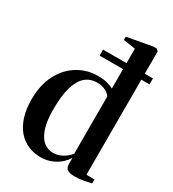

<svg xmlns="http://www.w3.org/2000/svg" viewBox="-198 -926 942 1046"><g transform="rotate(30 273.0 -403.0)"><path d="M221.5 11Q179.5 11 143.2 -4.5Q107 -20 80 -51.5Q53 -83 38 -129.5Q23 -176 23 -238Q23 -329 56.8 -394.2Q90.5 -459.5 147.8 -494.5Q205 -529.5 275.5 -529.5Q307 -529.5 333 -522.5Q359 -515.5 372.5 -507.5V-758L297 -769.5V-790L454.5 -818.5H475.5L487.5 -807V-31.5H538V-6Q521 -2 492.5 3.5Q464 9 436.5 9Q408.5 9 392 0.5Q375.5 -8 375.5 -34.5V-73.5Q366 -56 345 -36.2Q324 -16.5 292.8 -2.8Q261.5 11 221.5 11ZM267 -43.5Q292.5 -43.5 313.2 -52.2Q334 -61 349.2 -73.8Q364.5 -86.5 372.5 -97.5V-457Q363.5 -472 341.5 -483.8Q319.5 -495.5 288 -495.5Q243.5 -495.5 213.5 -468.8Q183.5 -442 168.2 -388.2Q153 -334.5 153 -253.5Q152.5 -178 168 -131.8Q183.5 -85.5 209.5 -64.5Q235.5 -43.5 267 -43.5ZM225 -667H539V-629.5H225Z"/></g></svg>

Font: Merriweather 120pt SemiBold
Style: Regular
Weight: 600
Version: Version 2.100